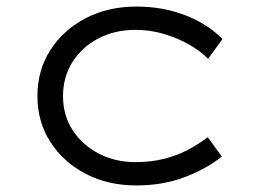

<svg xmlns="http://www.w3.org/2000/svg" viewBox="-20 -555 787 585"><path d="M395 10Q309 10 241 -25.5Q173 -61 133.5 -122.5Q94 -184 94 -262Q94 -341 133.5 -402.5Q173 -464 241 -499.5Q309 -535 396 -535Q476 -535 544.5 -508.5Q613 -482 658 -436L614 -376Q589 -401 554 -420.5Q519 -440 478 -452Q437 -464 393 -464Q329 -464 279 -437.5Q229 -411 200.5 -365.5Q172 -320 172 -262Q172 -203 202 -157.5Q232 -112 282 -86.5Q332 -61 392 -61Q441 -61 481.5 -71.5Q522 -82 554.5 -99.5Q587 -117 613 -137L656 -78Q608 -40 542 -15Q476 10 395 10Z"/></svg>

Font: Lexend Mega Light
Style: Regular
Weight: 300
Version: Version 1.007